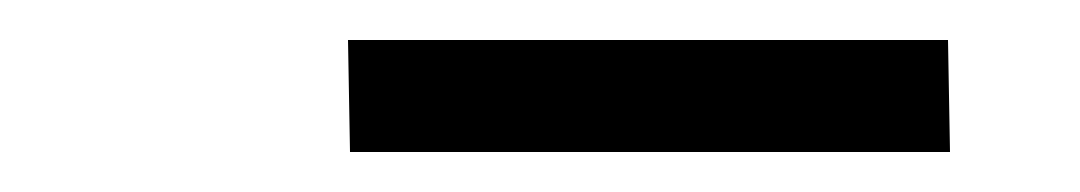

<svg xmlns="http://www.w3.org/2000/svg" viewBox="-20 -718 540 96"><path d="M155 -642 154 -698H454L455 -642Z"/></svg>

Font: Iosevka Curly Slab Light
Style: Italic
Weight: 300
Italic angle: -9°
Monospace: yes
Designer: Belleve Invis
Foundry: Belleve Invis
Version: Version 22.1.2; ttfautohint (v1.8.4)